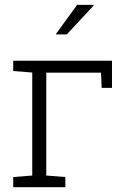

<svg xmlns="http://www.w3.org/2000/svg" viewBox="-20 -782 553 802"><path d="M35.2 0V-42.5L114.7 -48.8V-479L35.2 -485.4V-528.3H447.8V-415H404.8L401.9 -478.5H173.3V-48.8L252.9 -42.5V0ZM213.4 -639.6 302.2 -761.7H370.6L371.6 -759.3L258.8 -638.2H215.8Z"/></svg>

Font: Roboto Slab LO Light
Style: Regular
Weight: 300
Designer: Google
Version: Version 2.000